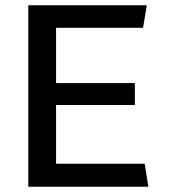

<svg xmlns="http://www.w3.org/2000/svg" viewBox="-20 -706 640 726"><path d="M87 0V-686H535L521 -601H192V-392H490V-309H192V-87H527L541 0Z"/></svg>

Font: Chivo Mono
Style: Regular
Weight: 400
Monospace: yes
Designer: Hector Gatti
Foundry: Omnibus-Type
Version: Version 1.008; ttfautohint (v1.8.4.7-5d5b)